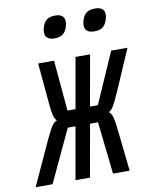

<svg xmlns="http://www.w3.org/2000/svg" viewBox="-98 -985 841 1058"><g transform="rotate(-10 323.0 -456.5)"><path d="M194 -342.5Q182.5 -351.5 176.5 -374.2Q170.5 -397 167 -442L146.5 -669H235.5L260.5 -385.5H305.5L355.5 -669H437L386.5 -385.5H430.5L555 -669H646.5L546 -437.5Q523 -385 510.2 -364.2Q497.5 -343.5 483.5 -337.5Q497.5 -327.5 504 -303.5Q510.5 -279.5 515 -233.5L540.5 0H447.5L415 -292.5H370.5L318.5 0H237.5L289 -292.5H246L109 0H14.5L124 -239Q142 -277.5 151.8 -296Q161.5 -314.5 171.8 -326.5Q182 -338.5 194 -342.5ZM207.5 -832.5Q207.5 -847 213 -863Q222 -890.5 238.8 -901.8Q255.5 -913 285 -913Q311 -913 323.8 -901.8Q336.5 -890.5 336.5 -870Q336.5 -856 330.5 -838.5Q321.5 -812 304.8 -800.8Q288 -789.5 259.5 -789.5Q234 -789.5 220.8 -800.5Q207.5 -811.5 207.5 -832.5ZM429.5 -833Q429.5 -845.5 435 -863Q444.5 -891 461.5 -902Q478.5 -913 508.5 -913Q533.5 -913 546.8 -902.2Q560 -891.5 560 -870.5Q560 -856.5 554 -838.5Q544.5 -812 528 -800.8Q511.5 -789.5 482.5 -789.5Q456 -789.5 442.8 -800.8Q429.5 -812 429.5 -833Z"/></g></svg>

Font: JuliaMono
Style: Italic
Weight: 400
Italic angle: -9°
Monospace: yes
Designer: cormullion
Foundry: corm
Version: Version 0.057; ttfautohint (v1.8.4)